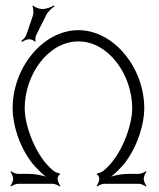

<svg xmlns="http://www.w3.org/2000/svg" viewBox="-20 -670 578 700"><path d="M58 -521 60 -517C66 -521 78 -527 87 -527C93 -527 105 -522 107 -518L110 -520C108 -524 109 -537 112 -542L148 -614C154 -627 169 -641 179 -647L176 -650C167 -644 148 -637 134 -637C124 -637 105 -644 101 -650L98 -648C102 -642 103 -622 100 -613L76 -543C73 -534 63 -525 58 -521ZM18 8 20 10C25 6 38 0 46 0H172C180 0 193 6 198 10L200 8C196 3 190 -10 190 -18C190 -24 194 -33 199 -34L198 -38C194 -37 178 -44 174 -48C109 -101 70 -213 70 -275C70 -397 155 -519 266 -519C376 -519 462 -397 462 -275C462 -213 423 -101 358 -48C354 -44 338 -37 334 -38L333 -34C338 -33 342 -24 342 -18C342 -10 336 3 332 8L334 10C339 6 352 0 360 0H486C494 0 507 6 512 10L514 8C510 3 504 -10 504 -18C504 -26 510 -39 514 -44L512 -46C507 -42 494 -36 486 -36H447C427 -36 403 -32 385 -26C401 -38 420 -58 433 -73C482 -136 506 -218 506 -275C506 -423 395 -560 266 -560C137 -560 26 -424 26 -275C26 -218 49 -136 99 -73C112 -58 131 -38 147 -26C129 -32 105 -36 85 -36H46C38 -36 25 -42 20 -46L18 -44C22 -39 28 -26 28 -18C28 -10 22 3 18 8Z"/></svg>

Font: Armata Saber
Style: Rg
Weight: 400
Designer: Jasper
Foundry: Cannot Into Space Fonts
Version: Version 0.970